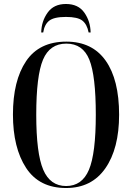

<svg xmlns="http://www.w3.org/2000/svg" viewBox="-20 -934 663 964"><path d="M312 10Q440 10 509 -89Q578 -188 578 -358Q578 -534 510.5 -629.5Q443 -725 313 -725Q177 -725 111 -627Q45 -529 45 -359Q45 -192 111 -91Q177 10 312 10ZM312 0Q232 0 197 -82Q162 -164 162 -358Q162 -554 196 -634.5Q230 -715 313 -715Q396 -715 428.5 -634.5Q461 -554 461 -358Q461 -163 426.5 -81.5Q392 0 312 0ZM187 -771H197Q203 -811 227 -830Q251 -849 311 -849Q370 -849 393.5 -830.5Q417 -812 425 -771H435Q434 -827 403.5 -870.5Q373 -914 311 -914Q250 -914 219 -870.5Q188 -827 187 -771Z"/></svg>

Font: Noto Serif Display Condensed Semi
Style: Regular
Weight: 600
Width: 3
Designer: Monotype Design Team
Foundry: Monotype Imaging Inc.
Version: Version 1.900